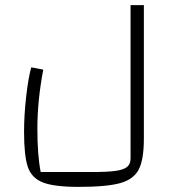

<svg xmlns="http://www.w3.org/2000/svg" viewBox="-20 -490 696 750"><path d="M340 182Q400 182 431.5 177.5Q463 173 476.5 162Q490 151 490 129V-470H542V52Q542 132 522.5 171Q503 210 450.5 225Q398 240 287 240Q191 240 147 222.5Q103 205 88.5 161.5Q74 118 74 25Q74 -39 82 -111Q90 -183 102 -227L149 -218Q126 -97 126 12Q126 117 139 182Z"/></svg>

Font: Changa ExtraLight
Style: Regular
Weight: 275
Designer: Eduardo Rodriguez Tunni
Foundry: Eduardo Rodriguez Tunni
Version: Version 2.002; ttfautohint (v1.5) -l 8 -r 50 -G 200 -x 14 -H